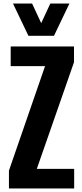

<svg xmlns="http://www.w3.org/2000/svg" viewBox="-20 -1075 470 1095"><path d="M31 0V-102L237 -698H41V-810H402V-720L190 -112H403V0ZM142 -871 54 -1055H163L215 -943L267 -1055H376L288 -871Z"/></svg>

Font: Oswald SemiBold
Style: Regular
Weight: 600
Designer: Vernon Adams
Foundry: Vernon Adams
Version: Version 4.100; ttfautohint (v1.8.1.43-b0c9)